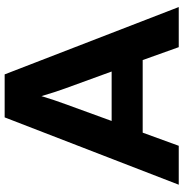

<svg xmlns="http://www.w3.org/2000/svg" viewBox="-2 -766 769 804"><g transform="rotate(-90 382.0 -364.5)"><path d="M10 0 292 -729H472L754 0H586L532 -151H228L173 0ZM348 -476 277 -281H484L413 -476Q398 -517 381 -575Q372 -545 364 -521.5Q356 -498 348 -476Z"/></g></svg>

Font: BDO Grotesk
Style: Bold
Weight: 700
Designer: Deni Anggara
Foundry: Lokal Container
Version: Version 2.000